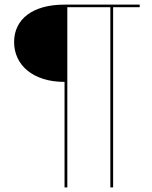

<svg xmlns="http://www.w3.org/2000/svg" viewBox="-20 -720 659 830"><path d="M584 -689H469V90H457V-689H271V90H259V-366Q207.5 -366 167 -379Q126.5 -392 98.5 -415Q70.5 -438 55.8 -469.5Q41 -501 41 -538Q41 -575.5 55.8 -605.5Q70.5 -635.5 98.5 -656.5Q126.5 -677.5 167 -688.8Q207.5 -700 259 -700H584Z"/></svg>

Font: Lato 2
Style: Regular
Weight: 100
Designer: Lukasz Dziedzic with Adam Twardoch and Botio Nikoltchev
Foundry: tyPoland Lukasz Dziedzic
Version: Version 2.015; 2015-08-06; http://www.latofonts.com/